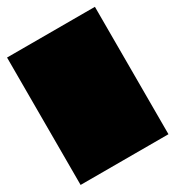

<svg xmlns="http://www.w3.org/2000/svg" viewBox="-146 -668 691 757"><g transform="rotate(-30 200.0 -290.0)"><path d="M0 0H400V-580H0ZM0 0Q0 0 0 0Q0 0 0 0Q0 0 0 0Q0 0 0 0Q0 0 0 0Q0 0 0 0H400Q400 0 400 0Q400 0 400 0Q400 0 400 0Q400 0 400 0Q400 0 400 0Q400 0 400 0ZM0 -580Q0 -580 0 -580Q0 -580 0 -580Q0 -580 0 -580Q0 -580 0 -580Q0 -580 0 -580Q0 -580 0 -580H400Q400 -580 400 -580Q400 -580 400 -580Q400 -580 400 -580Q400 -580 400 -580Q400 -580 400 -580Q400 -580 400 -580Z"/></g></svg>

Font: Wavefont
Style: Regular
Weight: 400
Monospace: yes
Version: Version 3.003